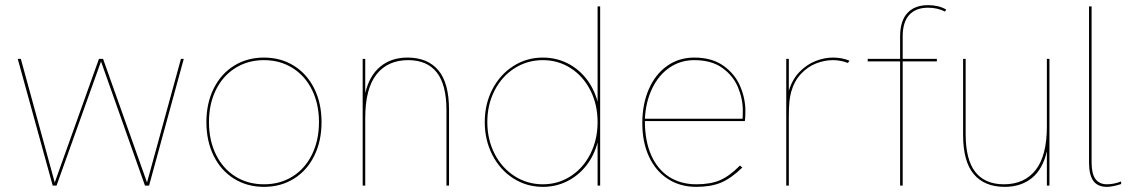

<svg xmlns="http://www.w3.org/2000/svg" viewBox="-20 -722 4434 747"><path d="M49 -493H61L193 -12L365 -493H381L552 -12L684 -493H695L560 0H544L373 -483L200 0H185Z M783 -247Q783 -320 811.2 -377.2Q839.5 -434.5 890.5 -466.2Q941.5 -498 1007 -498Q1072.5 -498 1123.5 -466.2Q1174.5 -434.5 1202.8 -377.2Q1231 -320 1231 -247Q1231 -173.5 1202.8 -116Q1174.5 -58.5 1123.5 -26.8Q1072.5 5 1007 5Q941.5 5 890.5 -26.8Q839.5 -58.5 811.2 -116Q783 -173.5 783 -247ZM1007 -5Q1070 -5 1118.5 -35.5Q1167 -66 1194 -121.2Q1221 -176.5 1221 -247Q1221 -317.5 1194 -372.2Q1167 -427 1118.2 -457.5Q1069.5 -488 1007 -488Q944.5 -488 895.8 -457.5Q847 -427 820 -372.2Q793 -317.5 793 -247Q793 -176.5 820 -121.2Q847 -66 895.5 -35.5Q944 -5 1007 -5Z M1391 -493H1401V-359.5Q1417 -428 1459.8 -463Q1502.5 -498 1565 -498Q1643.5 -498 1685.2 -448.8Q1727 -399.5 1727 -295V0H1717V-293Q1717 -392 1679.5 -440Q1642 -488 1568 -488Q1488.5 -488 1444.8 -432.5Q1401 -377 1401 -263V0H1391Z M1866 -247Q1866 -317.5 1895.8 -374.8Q1925.5 -432 1977.2 -465Q2029 -498 2092 -498Q2143 -498 2186.5 -476.5Q2230 -455 2260.8 -416Q2291.5 -377 2305 -326V-697H2315V0H2305V-168Q2291.5 -116.5 2260.8 -77.5Q2230 -38.5 2186.5 -16.8Q2143 5 2092 5Q2029 5 1977.2 -28Q1925.5 -61 1895.8 -118.8Q1866 -176.5 1866 -247ZM2092 -5Q2152 -5 2200.8 -36.8Q2249.5 -68.5 2277.2 -123.8Q2305 -179 2305 -247Q2305 -315 2277.2 -370Q2249.5 -425 2200.8 -456.5Q2152 -488 2092 -488Q2031.5 -488 1982 -456.5Q1932.5 -425 1904.2 -369.8Q1876 -314.5 1876 -247Q1876 -179.5 1904.2 -124Q1932.5 -68.5 1982 -36.8Q2031.5 -5 2092 -5Z M2479 -243Q2479 -317.5 2504.5 -375.5Q2530 -433.5 2575.8 -465.8Q2621.5 -498 2681 -498Q2750.5 -498 2795.2 -465.8Q2840 -433.5 2860 -386Q2880 -338.5 2880 -291Q2880 -267 2878 -251H2489Q2489 -174 2513.5 -118.5Q2538 -63 2583.2 -34Q2628.5 -5 2689 -5Q2744.5 -5 2781.5 -21Q2818.5 -37 2859 -78L2868 -70Q2824.5 -28 2785.2 -11.5Q2746 5 2689 5Q2626 5 2578.5 -25.8Q2531 -56.5 2505 -112.5Q2479 -168.5 2479 -243ZM2869 -260Q2870 -271 2870 -291Q2870 -337.5 2851.2 -382.5Q2832.5 -427.5 2790.2 -457.8Q2748 -488 2681 -488Q2627.5 -488 2585 -459Q2542.5 -430 2517.5 -378.2Q2492.5 -326.5 2489 -260Z M3039 -493H3049V-368.5Q3062 -412.5 3090.2 -441.8Q3118.5 -471 3152.8 -484.5Q3187 -498 3221 -498Q3255 -498 3285 -486L3279 -477Q3250.5 -488 3221 -488Q3188 -488 3155.2 -475.2Q3122.5 -462.5 3096.2 -434.5Q3070 -406.5 3058 -364Q3053.5 -347.5 3051.2 -325.5Q3049 -303.5 3049 -265V0H3039Z M3482 -483H3356V-493H3482V-580Q3482 -640.5 3510.2 -671.2Q3538.5 -702 3591 -702Q3631.5 -702 3661 -685L3657 -677Q3627 -692 3591 -692Q3543 -692 3517.5 -664Q3492 -636 3492 -580V-493H3625V-483H3492V0H3482Z M3727 -198V-493H3737V-200Q3737 -101 3774.5 -53Q3812 -5 3886 -5Q3965.5 -5 4009.2 -60.5Q4053 -116 4053 -230V-493H4063V0H4053V-133.5Q4037 -63.5 3994.5 -29.2Q3952 5 3889 5Q3810.5 5 3768.8 -44.2Q3727 -93.5 3727 -198Z M4217 -90V-697H4227V-90Q4227 -46 4242 -25.5Q4257 -5 4287 -5Q4313 -5 4342 -16V-6Q4309 5 4286 5Q4251 5 4234 -18Q4217 -41 4217 -90Z"/></svg>

Font: HK Grotesk Thin
Style: Regular
Weight: 100
Designer: Alfredo Marco Pradil
Foundry: Hanken Design Co.
Version: Version 3.001